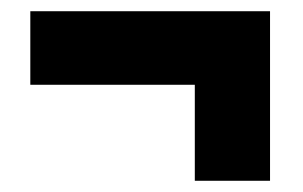

<svg xmlns="http://www.w3.org/2000/svg" viewBox="-20 -438 540 342"><path d="M461 -418V-116H327V-287H34V-418Z"/></svg>

Font: Noto Sans ExtraCondensed Black
Style: Regular
Weight: 900
Width: 2
Designer: Monotype Design Team
Foundry: Monotype Imaging Inc.
Version: Version 2.013; ttfautohint (v1.8.4.7-5d5b)